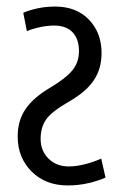

<svg xmlns="http://www.w3.org/2000/svg" viewBox="-20 -555 377 586"><path d="M187 11Q119 11 76.5 -31.5Q34 -74 34 -138Q34 -188 58.5 -223Q83 -258 134 -288Q181 -316 201 -340.5Q221 -365 221 -399Q221 -436 201.5 -456.5Q182 -477 145 -477Q126 -477 104 -472.5Q82 -468 62 -460L51 -516Q69 -524 94.5 -529.5Q120 -535 148 -535Q213 -535 251.5 -495Q290 -455 290 -393Q290 -345 266 -309.5Q242 -274 189 -244Q137 -214 120.5 -190Q104 -166 104 -131Q104 -95 128 -71Q152 -47 190 -47Q213 -47 240 -54Q267 -61 289 -71L302 -13Q280 -3 249.5 4Q219 11 187 11Z"/></svg>

Font: Ubuntu Sans Condensed
Style: Regular
Weight: 400
Width: 3
Designer: Dalton Maag Ltd
Foundry: Dalton Maag Ltd
Version: Version 1.006; ttfautohint (v1.8.4.7-5d5b)